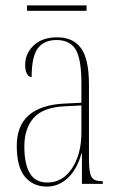

<svg xmlns="http://www.w3.org/2000/svg" viewBox="-20 -680 440 710"><path d="M153 10Q103 10 72.5 -26Q42 -62 42 -141Q42 -288 218 -297L281 -300V-371Q281 -463 259.5 -497.5Q238 -532 189 -532Q143 -532 120 -501.5Q97 -471 97 -395Q87 -395 80 -406.5Q73 -418 73 -440Q73 -482 104.5 -512Q136 -542 192 -542Q250 -542 279.5 -502Q309 -462 309 -366V-93Q309 -56 313.5 -38.5Q318 -21 328.5 -15.5Q339 -10 358 -10H360V0H283V-112H281Q265 -54 231 -22Q197 10 153 10ZM155 -5Q211 -5 246 -57Q281 -109 281 -191V-290L219 -287Q139 -283 104.5 -244Q70 -205 70 -138Q70 -73 90.5 -39Q111 -5 155 -5ZM80 -640V-660H300V-640Z"/></svg>

Font: Noto Serif Display ExtraCondensed Thin
Style: Regular
Weight: 100
Width: 2
Designer: Monotype Design Team
Foundry: Monotype Imaging Inc.
Version: Version 2.009